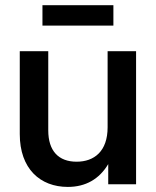

<svg xmlns="http://www.w3.org/2000/svg" viewBox="-20 -714 604 744"><path d="M242.7 10.3C311.5 10.3 364.3 -19.5 399.4 -78.1V0H507.3V-515.6H397V-220.7C397 -127.4 344.7 -87.4 276.9 -87.4C207 -87.4 167 -128.9 167 -209V-515.6H56.6V-194.3C56.6 -60.1 135.7 10.3 242.7 10.3ZM419.4 -693.8H144.5V-614.7H419.4Z"/></svg>

Font: Raveo Display Display Medium
Style: Regular
Weight: 500
Designer: Jakub Foglar, Rasmus Andersson (Inter)
Foundry: Jakubfoglar.com
Version: Version 1.100;Glyphs 3.2.3 (3260)